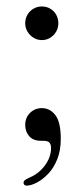

<svg xmlns="http://www.w3.org/2000/svg" viewBox="-20 -439 259 594"><path d="M109.5 -315Q95.5 -315 83.8 -322.2Q72 -329.5 65 -341.2Q58 -353 58 -367Q58 -381.5 65 -393.5Q72 -405.5 83.8 -412.2Q95.5 -419 109.5 -419Q124 -419 135.5 -412.2Q147 -405.5 153.8 -393.5Q160.5 -381.5 160.5 -367Q160.5 -353 153.8 -341.2Q147 -329.5 135.5 -322.2Q124 -315 109.5 -315ZM106 -3.5Q82.5 -3.5 70.2 -17.8Q58 -32 58 -52.5Q58 -75 73 -89.8Q88 -104.5 109.5 -104.5Q134.5 -104.5 151.2 -83Q168 -61.5 168 -9.5Q168 27 157 54Q146 81 129.2 98.5Q112.5 116 95.5 125Q78.5 134 67 135Q60.5 136 56.8 133.8Q53 131.5 53 127Q52.5 122.5 56.2 119Q60 115.5 71 110.5Q91.5 102 106.5 87.2Q121.5 72.5 129.8 54.8Q138 37 138 19Q138 8 132.8 2.2Q127.5 -3.5 113.5 -3.5Z"/></svg>

Font: Fraunces ExtraLight
Style: Regular
Weight: 250
Version: Version 1.000;[b76b70a41]